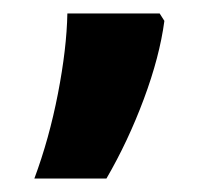

<svg xmlns="http://www.w3.org/2000/svg" viewBox="-20 -136 325 285"><path d="M31 129Q53 70 66 3Q79 -64 80 -116H217L224 -105Q217 -52 193.5 11Q170 74 138 129Z"/></svg>

Font: Noto Sans Adlam
Style: Regular
Weight: 400
Designer: Mark Jamra, Neil Patel
Foundry: JamraPatel LLC
Version: Version 3.001